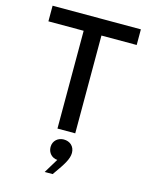

<svg xmlns="http://www.w3.org/2000/svg" viewBox="-146 -833 954 1210"><g transform="rotate(15 331.0 -227.5)"><path d="M389 0V-638H619V-740H43V-638H273V0ZM318 285 325 275C374 206 401 165 401 125C401 82 370 56 330 56C293 56 261 82 261 123C261 161 288 189 323 191L266 285Z"/></g></svg>

Font: Be Vietnam Pro Medium
Style: Regular
Weight: 500
Designer: Lam Bao, Tony Le, Vietanh Nguyen
Foundry: Yellow Type Foundry
Version: Version 1.002